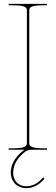

<svg xmlns="http://www.w3.org/2000/svg" viewBox="-20 -780 290 1000"><path d="M106.5 0C70.5 28 36 65.5 36 121C36.5 161.5 65 200 118 200C147 200 179.5 187.5 209.5 153.5C212.5 150 210 147 209.5 146.5C209 146 205 143.5 202 147C174 179 144 190 118 190C71 190 49 156.5 48.5 121C48.5 71 78 36.5 111 10C117.5 5 130 0 144 0H225V-7.5H207.5C139 -7.5 132.5 -20.5 132.5 -35V-726.5C132.5 -742 141.5 -752.5 207.5 -752.5H225V-760H25V-752.5H45C111 -752.5 120 -742 120 -726.5V-35C120 -20.5 113.5 -7.5 45 -7.5H25V0Z"/></svg>

Font: Znikomit
Style: Regular
Weight: 100
Designer: gluk
Foundry: gluk
Version: Version 0.55